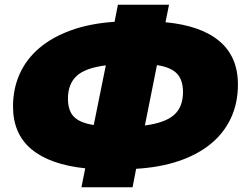

<svg xmlns="http://www.w3.org/2000/svg" viewBox="-20 -755 1029 811"><path d="M478 -735H694L679 -661Q829 -647 907 -581Q985 -515 985 -398Q985 -320 955.5 -256.5Q926 -193 870.5 -147.5Q815 -102 735.5 -75Q656 -48 555 -42L540 36H324L340 -44Q190 -60 112.5 -125Q35 -190 35 -305Q35 -380 63 -442.5Q91 -505 145.5 -551.5Q200 -598 280 -627Q360 -656 464 -663ZM592 -225Q677 -236 715 -269.5Q753 -303 753 -366Q753 -417 727.5 -444Q702 -471 643 -480ZM427 -479Q340 -468 303.5 -434Q267 -400 267 -338Q267 -288 292 -262Q317 -236 376 -227Z"/></svg>

Font: Argentum Sans Black
Style: Italic
Weight: 900
Italic angle: -11°
Designer: Julieta Ulanovsky (font), Cristiano Sobral (main changes and remaster)
Foundry: Julieta Ulanovsky (font), Cristiano Sobral (main changes and remaster)
Version: Version 2.007;June 15, 2022;FontCreator 14.0.0.2814 64-bit; 